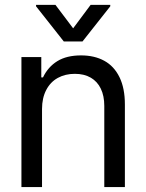

<svg xmlns="http://www.w3.org/2000/svg" viewBox="-20 -763 597 783"><path d="M151.4 0H67.4V-530.3H148.4V-447.3H155.3Q175.8 -490.2 213.9 -513.7Q252 -537.1 310.5 -537.1Q365.2 -537.1 405.3 -515.1Q445.3 -493.2 467.3 -448.2Q489.3 -403.3 489.3 -336.9V0H405.3V-331.1Q405.3 -372.1 391.1 -401.4Q377 -430.7 350.1 -446.3Q323.2 -461.9 285.2 -461.9Q246.1 -461.9 215.8 -445.3Q185.5 -428.7 168.5 -396Q151.4 -363.3 151.4 -318.4ZM278.3 -647.5 349.6 -743.2H429.7V-737.3L316.4 -593.8H240.2L127 -737.3V-743.2H206.1Z"/></svg>

Font: Pretendard Std Variable
Style: Regular
Weight: 400
Designer: Base glyphs from Inter by Rasmus Andersson; Hangeul glyphs from Noto Sans CJK(Source Han Sans) by Jang Soo-young and Kan
Foundry: Kil Hyung-jin
Version: Version 1.309;Glyphs 3.2 (3225)